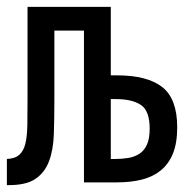

<svg xmlns="http://www.w3.org/2000/svg" viewBox="-20 -546 540 558"><path d="M495 -176Q495 -130 482.5 -99.5Q470 -69 447 -50.5Q424 -32 392 -24Q360 -16 320 -16H224V-457H138V-255Q138 -202 136.5 -156.5Q135 -111 122.5 -77.5Q110 -44 82 -25.5Q54 -7 0 -8V-84Q24 -85 36.5 -96.5Q49 -108 54 -129.5Q59 -151 59.5 -183Q60 -215 60 -257V-526H302V-327H320Q408 -327 451.5 -293Q495 -259 495 -176ZM415 -172Q415 -224 389.5 -241Q364 -258 317 -258H302V-84H316Q335 -84 353 -87Q371 -90 385 -99Q399 -108 407 -125.5Q415 -143 415 -172Z"/></svg>

Font: D2Coding ligature
Style: Regular
Weight: 400
Monospace: yes
Designer: Yong-Rak Park; Jeong-Hwan Yoon; Sang-Min Lee;
Foundry: NHN Corporation
Version: Version 1.3.2; Build 20180524